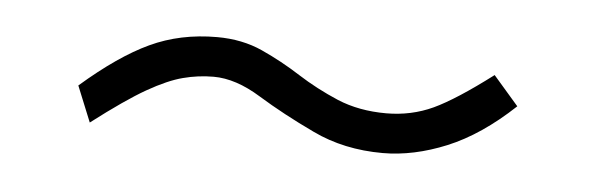

<svg xmlns="http://www.w3.org/2000/svg" viewBox="-25 -320 599 193"><g transform="rotate(5 274.5 -224.0)"><path d="M469.7 -261.7 495.1 -232.4Q461.9 -201.2 428.7 -187.5Q395.5 -173.8 364.3 -173.8Q325.2 -173.8 293.5 -189Q261.7 -204.1 236.3 -219.7Q210.9 -235.4 188.5 -235.4Q172.9 -235.4 157.7 -231.4Q142.6 -227.5 122.1 -215.8Q101.6 -204.1 68.4 -178.7L53.7 -214.8Q90.8 -247.1 121.1 -261.2Q151.4 -275.4 188.5 -275.4Q213.9 -275.4 234.4 -266.1Q254.9 -256.8 273.9 -244.6Q293 -232.4 314.9 -223.1Q336.9 -213.9 364.3 -213.9Q389.6 -213.9 411.6 -224.1Q433.6 -234.4 469.7 -261.7Z"/></g></svg>

Font: Padauk
Style: Regular
Weight: 400
Designer: Debbi Hosken, Becca Hirsbrunner Spalinger
Foundry: SIL International
Version: Version 5.003